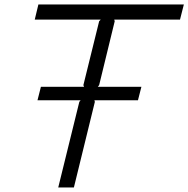

<svg xmlns="http://www.w3.org/2000/svg" viewBox="-20 -830 834 850"><path d="M793.9 -810.1 776.9 -743.2H485.8L487.8 -735.8L418.9 -453.1L413.1 -445.8H606L590.8 -386.2H397.9L399.9 -378.9L307.1 0H237.8L331.1 -378.9L336.9 -386.2H146L161.1 -445.8H352.1L349.1 -453.1L418.9 -735.8L425.8 -743.2H133.8L149.9 -810.1Z"/></svg>

Font: Sinkin Sans 300 Light Italic
Style: Regular
Weight: 300
Italic angle: -112°
Designer: Keith Bates
Foundry: K-Type
Version: Sinkin Sans (version 1.0)  by Keith Bates   •   © 2014   www